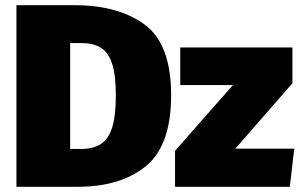

<svg xmlns="http://www.w3.org/2000/svg" viewBox="-20 -716 1153 736"><path d="M636 -351Q636 -158 539 -79Q442 0 278 0H43V-696H266Q434 -696 535 -621.5Q636 -547 636 -351ZM249 -551V-145H290Q338 -145 367 -164Q396 -183 410 -227.5Q424 -272 424 -351Q424 -429 409.5 -472.5Q395 -516 366 -533.5Q337 -551 291 -551ZM1101 -397 882 -146H1108L1091 0H651V-138L873 -390H671V-534H1101Z"/></svg>

Font: FiraGO Heavy
Style: Regular
Weight: 900
Designer: bBox Type
Foundry: bBox Type GmbH
Version: Version 1.001